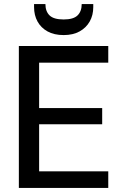

<svg xmlns="http://www.w3.org/2000/svg" viewBox="-20 -927 611 947"><path d="M73 0V-700H514V-618H173V-394H484V-314H173V-82H514V0ZM294 -754Q247 -754 214.5 -772Q182 -790 165 -821Q148 -852 148 -892V-907H204Q204 -871 224.5 -851Q245 -831 294 -831Q342 -831 362.5 -851Q383 -871 383 -907H440V-892Q440 -852 422.5 -821Q405 -790 372.5 -772Q340 -754 294 -754Z"/></svg>

Font: DM Sans 16pt Medium
Style: Regular
Weight: 500
Version: Version 4.004;gftools[0.9.30]